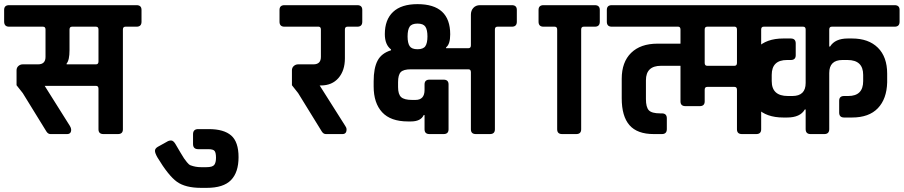

<svg xmlns="http://www.w3.org/2000/svg" viewBox="-51 -648 4368 928"><path d="M271 -337H413Q425 -337 425 -351V-505Q425 -519 413 -519H297Q285 -519 285 -505V-406Q285 -357 271 -341ZM293 -21Q293 0 273 0H193Q181 0 173 -13L59 -198L29 -236V-308Q29 -321 38 -329Q47 -337 59 -337H133Q169 -337 169 -373V-505Q169 -519 157 -519H-7Q-31 -519 -31 -544V-600Q-31 -623 -7 -623H609Q633 -623 633 -600V-543Q633 -519 609 -519H555Q543 -519 543 -505V-23Q543 0 519 0H449Q425 0 425 -23V-219Q425 -233 413 -233H165L287 -39Q293 -29 293 -21Z M882 48V1Q882 -24 907 -24H958Q1031 -24 1066.5 7Q1102 38 1102 111.5Q1102 185 1065.5 222.5Q1029 260 948 260H921Q845 260 804 230.5Q763 201 710 113Q698 92 698 81Q698 70 711 62L756 37Q765 31 776 31Q787 31 797.5 49Q808 67 821 89Q834 111 838.5 117.5Q843 124 852.5 136Q862 148 870 151Q894 160 920 160H947Q976 160 984.5 149Q993 138 993 114.5Q993 91 986.5 82Q980 73 955 73H907Q882 73 882 48Z M1500 -373V-505Q1500 -518 1490 -519H1324Q1300 -519 1300 -543V-600Q1300 -623 1324 -623H1676Q1700 -623 1700 -600V-543Q1700 -519 1676 -519H1628Q1616 -519 1616 -505V-366Q1616 -307 1585 -271Q1554 -235 1500 -235H1494L1618 -39Q1624 -31 1624 -22Q1624 0 1604 0H1524Q1512 0 1504 -13L1390 -198L1360 -236V-308Q1360 -321 1369 -329Q1378 -337 1390 -337H1464Q1500 -337 1500 -373Z M2105 -415H2213Q2225 -415 2225 -429V-577Q2225 -597 2237 -610Q2249 -623 2269 -623H2423Q2447 -623 2447 -600V-543Q2447 -519 2423 -519H2353Q2341 -519 2341 -505V-23Q2341 0 2317 0H2249Q2225 0 2225 -23V-299Q2225 -313 2213 -313H1935Q1899 -313 1886 -299.5Q1873 -286 1873 -251V-227Q1873 -192 1888 -178.5Q1903 -165 1941 -165H1957Q2001 -165 2001 -213V-240Q2001 -263 2025 -263H2093Q2117 -263 2117 -240V-23Q2117 0 2093 0H2025Q2001 0 2001 -23V-92H1997Q1983 -61 1935 -61H1921Q1837 -61 1796 -105.5Q1755 -150 1755 -230V-255Q1755 -319 1774 -355Q1793 -391 1839 -405V-409Q1809 -432 1809 -483Q1809 -553 1849 -590.5Q1889 -628 1967 -628Q2125 -628 2125 -482Q2125 -434 2105 -419ZM2005 -425Q2015 -440 2015 -472Q2015 -504 2005 -519Q1995 -534 1967 -534Q1939 -534 1929 -519Q1919 -504 1919 -472Q1919 -440 1929 -425Q1939 -410 1967 -410Q1995 -410 2005 -425Z M2734 0H2666Q2642 0 2642 -23V-505Q2642 -519 2630 -519H2576Q2552 -519 2552 -543V-600Q2552 -623 2576 -623H2824Q2848 -623 2848 -600V-543Q2848 -519 2824 -519H2770Q2758 -519 2758 -505V-23Q2758 0 2734 0Z M2906 -623H3694Q3718 -623 3718 -600V-543Q3718 -519 3694 -519H3640Q3628 -519 3628 -505V-23Q3628 0 3604 0H3535Q3511 0 3511 -23V-214Q3511 -228 3499 -228H3367Q3355 -228 3355 -214V-158Q3355 -135 3331 -135H3262Q3238 -135 3238 -158V-330H3144Q3071 -330 3071 -260V-169Q3071 -130 3085 -115Q3099 -100 3140 -100H3148Q3172 -100 3172 -76V-24Q3172 0 3148 0H3109Q3029 0 2991.5 -43Q2954 -86 2954 -173V-267Q2954 -348 2999.5 -392.5Q3045 -437 3127 -437H3238V-505Q3238 -518 3228 -519H2906Q2882 -519 2882 -543V-600Q2882 -623 2906 -623ZM3511 -344V-505Q3511 -518 3501 -519H3367Q3355 -519 3355 -505V-344Q3355 -330 3367 -330H3499Q3511 -330 3511 -344Z M3957 -505V-423H3961Q3985 -462 4047 -462H4067Q4147 -462 4192 -417.5Q4237 -373 4237 -292V-250Q4235 -170 4192 -125Q4149 -80 4067 -80H4029Q4005 -80 4005 -104V-161Q4005 -184 4029 -184H4049Q4121 -184 4121 -256V-286Q4121 -358 4045 -358H4021Q3957 -358 3957 -295V-24Q3957 0 3933 0H3867Q3843 0 3843 -24V-119H3839Q3817 -80 3753 -80H3735Q3653 -80 3609 -124.5Q3565 -169 3565 -250V-292Q3565 -372 3609 -417Q3653 -462 3735 -462H3771Q3795 -462 3795 -438V-381Q3795 -358 3771 -358H3753Q3679 -358 3679 -286V-256Q3679 -184 3757 -184H3779Q3843 -184 3843 -247V-505Q3843 -519 3831 -519H3529Q3505 -519 3505 -543V-600Q3505 -623 3529 -623H4273Q4297 -623 4297 -600V-543Q4297 -519 4273 -519H3969Q3957 -519 3957 -505Z"/></svg>

Font: RajdhaniMono
Style: Bold
Weight: 700
Monospace: yes
Designer: Satya Rajpurohit, Jyotish Sonowal
Foundry: Indian Type Foundry
Version: Version 1.201;PS 1.0;hotconv 1.0.78;makeotf.lib2.5.61930; tt